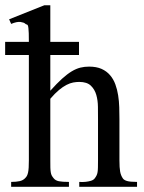

<svg xmlns="http://www.w3.org/2000/svg" viewBox="-29 -715 550 735"><path d="M274.4 0V-18.6Q287.6 -17.6 299.3 -19Q309.1 -20 319.1 -22.9Q329.1 -25.9 334 -32.7Q338.4 -38.6 340.8 -43.7Q343.3 -48.8 344.5 -55.9Q345.7 -63 345.9 -73.7Q346.2 -84.5 346.2 -101.1V-258.8Q346.2 -280.8 345.9 -305.7Q345.7 -330.6 339.6 -351.8Q333.5 -373 318.6 -387.2Q303.7 -401.4 274.4 -401.4Q263.2 -401.4 251.2 -399.2Q239.3 -397 225.8 -390.1Q212.4 -383.3 197 -370.6Q181.6 -357.9 163.6 -336.9V-101.1Q163.6 -84 163.8 -73.5Q164.1 -63 165.3 -55.7Q166.5 -48.3 168.9 -43.5Q171.4 -38.6 176.3 -32.7Q183.1 -23.9 196.5 -21.2Q210 -18.6 234.9 -18.6V0H13.7V-18.6Q33.2 -18.6 46.9 -21.7Q60.5 -24.9 68.8 -34.7Q71.8 -37.6 74.2 -42.2Q76.7 -46.9 78.4 -54.4Q80.1 -62 80.8 -73.5Q81.5 -85 81.5 -101.1V-504.4H-9.3V-554.7H81.5Q81.5 -575.2 81.1 -587.6Q80.6 -600.1 79.8 -606.9Q79.1 -613.8 77.9 -616.7Q76.7 -619.6 75.2 -620.6Q73.7 -621.6 71.8 -621.8Q69.8 -622.1 67.4 -624.5Q63 -628.9 49.6 -630.9Q36.1 -632.8 13.7 -623.5L5.9 -641.1L140.6 -694.8H163.6V-554.7H273.4V-504.4H163.6V-367.7Q189 -396 208.7 -413.8Q228.5 -431.6 245.6 -441.9Q262.7 -452.1 278.6 -456.1Q294.4 -460 312 -460Q340.3 -460 359.9 -451.2Q379.4 -442.4 392.3 -427.2Q405.3 -412.1 412.6 -392.1Q419.9 -372.1 423.3 -349.9Q426.8 -327.6 427.5 -304.2Q428.2 -280.8 428.2 -258.8V-101.1Q428.2 -72.8 430.9 -58.1Q433.6 -43.5 440.9 -32.7Q444.8 -25.9 457 -22.2Q469.2 -18.6 495.6 -18.6V0Z"/></svg>

Font: Doulos SIL
Style: Regular
Weight: 400
Designer: Walt Agee, Victor Gaultney, Peter Martin, Debbi Hosken
Foundry: SIL International
Version: Version 4.110; 2011; Maintenance release